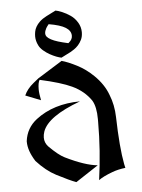

<svg xmlns="http://www.w3.org/2000/svg" viewBox="-55 -824 640 868"><g transform="rotate(-5 265.5 -390.5)"><path d="M60.1 -410.2Q72.8 -439.5 103 -463.9L126 -482.4L237.3 -551.8Q265.1 -544.4 306.2 -523.4Q345.2 -503.4 379.4 -470.2Q422.4 -428.2 439.9 -379.9Q459 -333 460.4 -277.3Q463.9 -138.7 478.5 -62.5L482.4 -44.9Q449.2 -41 422.9 -31.2Q380.4 -15.6 359.4 0Q377.9 -131.8 377.9 -262.2Q377.9 -268.6 377.9 -275.4Q377.9 -331.1 360.4 -360.4Q329.6 -405.8 275.4 -431.2Q226.6 -454.1 130.9 -475.1Q123 -462.9 123 -432.6Q123 -413.6 129.4 -382.8ZM256.3 0Q228.5 -9.8 168 -41Q122.6 -64.5 80.1 -111.3Q48.8 -160.2 48.8 -201.7Q48.8 -202.6 48.8 -204.1Q56.2 -263.2 103.5 -299.8Q183.6 -361.3 304.2 -362.3Q155.3 -307.6 131.8 -240.2Q127 -226.1 127 -212.9Q127 -190.4 142.6 -172.9Q184.6 -130.4 213.4 -116.2Q301.8 -72.8 358.9 -67.4ZM293.5 -661.1Q293.5 -683.6 269.8 -698.5Q246.1 -713.4 193.4 -722.2Q184.1 -710.4 181.4 -705.3Q178.7 -700.2 176.5 -694.1Q174.3 -688 174.3 -682.1Q174.3 -673.3 179.9 -666.5Q185.5 -659.7 197.8 -653.1Q210 -646.5 229 -640.6Q248 -634.8 274.9 -628.9L278.8 -632.3Q293.5 -644.5 293.5 -661.1ZM229.5 -780.8Q240.2 -779.3 259 -771.5Q277.8 -763.7 296.4 -751Q314.9 -738.3 327.4 -717.5Q339.8 -696.8 339.8 -673.3V-672.9Q339.8 -653.8 333 -639.6Q326.2 -625.5 316.9 -615.2Q307.6 -605 297.6 -598.4Q287.6 -591.8 281.7 -588.4L238.3 -566.4Q229.5 -567.9 215.3 -573.2Q201.2 -578.6 186.3 -586.9Q171.4 -595.2 158 -606.7Q144.5 -618.2 138.2 -631.3Q127.9 -651.9 127.9 -672.4Q127.9 -682.1 129.9 -693.4Q131.8 -704.6 138.2 -715.8Q144.5 -727.1 156.2 -738.3Q168 -749.5 187 -759.3Z"/></g></svg>

Font: MedievalSharp
Style: Regular
Weight: 500
Version: Version 1.0